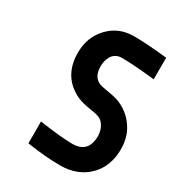

<svg xmlns="http://www.w3.org/2000/svg" viewBox="-216 -1063 1117 1209"><g transform="rotate(30 343.0 -458.5)"><path d="M403.6 10.4Q296.9 10.4 162.8 -10.4V-169.3Q319.7 -145.8 403.6 -145.8Q519.5 -145.8 519.5 -269.5Q519.5 -304 502.9 -335Q486.3 -365.9 456.4 -377.6Q437.5 -384.8 404.3 -389.3Q371.1 -393.9 336.3 -402.7Q301.4 -411.5 269.5 -430.3Q147.1 -503.3 147.1 -660.8Q147.1 -773.4 219.1 -850.3Q291 -927.1 403.6 -927.1Q491.5 -927.1 644.5 -910.8V-753.9Q486.3 -770.8 403.6 -770.8Q378.9 -770.8 360.4 -759.8Q341.8 -748.7 332 -731.1Q322.3 -713.5 318 -695.3Q313.8 -677.1 313.8 -659.5Q313.8 -582.7 365.9 -559.2Q382.8 -551.4 443 -542Q503.3 -532.6 540.4 -513Q592.4 -486.3 626.3 -444Q660.2 -401.7 673.2 -358.7Q686.2 -315.8 686.2 -269.5Q686.2 -143.2 608.1 -66.4Q529.9 10.4 403.6 10.4Z"/></g></svg>

Font: Monoid
Style: Bold
Weight: 700
Width: 4
Designer: Andreas Larsen (@larsenwork)
Version: Version 0.61